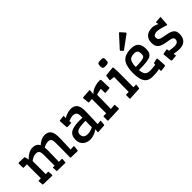

<svg xmlns="http://www.w3.org/2000/svg" viewBox="143 -1984 3131 3131"><g transform="rotate(-45 1708.5 -418.5)"><path d="M502.9 -488.3Q584 -562 662.1 -562Q776.9 -562 799.3 -452.1Q806.6 -416 806.6 -382.1Q806.6 -348.1 805.9 -314.5Q805.2 -280.8 803.7 -242.2L800.8 -164.6Q799.3 -125.5 797.9 -93.8L868.7 -98.1Q878.9 -98.1 878.9 -86.4L869.1 -4.9Q869.1 1 866.5 2.7Q863.8 4.4 857.9 4.9L711.9 1Q700.7 1 700.7 -9.8Q702.1 -63.5 702.1 -107.4L703.1 -184.6Q703.1 -217.3 703.1 -246.1V-331.5Q703.1 -395 693.1 -414.1Q683.1 -433.1 668.9 -440.2Q654.8 -447.3 627.9 -447.3Q581.1 -447.3 522.9 -416Q526.4 -392.1 526.4 -363.5Q526.4 -335 525.9 -301Q525.4 -267.1 524.7 -229.5Q523.9 -191.9 523.2 -154.3Q522.5 -116.7 521.5 -86.9L585.4 -88.4Q595.7 -88.4 595.7 -76.7L590.8 -9.8Q590.3 -3.9 587.9 -2.2Q585.4 -0.5 579.6 0L398.4 -3.9Q388.2 -3.9 388.2 -14.6L385.7 -83Q386.7 -93.3 396.5 -93.3L426.8 -90.8Q427.7 -158.2 427.7 -211.9V-331.5Q427.7 -394 416.7 -414.1Q405.8 -434.1 391.1 -441.7Q376.5 -449.2 352.5 -449.2Q293.9 -449.2 228 -399.9V-96.2L279.3 -98.6Q287.6 -98.6 287.6 -90.3L293 -14.6Q291 -3.9 282.2 -3.9L82 -8.8Q70.8 -8.8 70.8 -20.5L65.9 -95.2Q67.9 -105.5 76.7 -105.5H124V-426.8H49.3Q39.6 -426.8 39.6 -438.5L38.6 -531.7Q40.5 -540.5 50.3 -542L173.3 -537.6Q182.1 -536.6 184.6 -526.4L198.7 -461.4Q292 -557.1 381.1 -557.1Q470.2 -557.1 502.9 -488.3Z M1268.1 -562Q1412.6 -562 1412.6 -382.3Q1412.6 -339.8 1410.6 -272.5L1407.2 -176.8Q1406.2 -147.9 1404.8 -122.1L1402.8 -75.7L1432.1 -78.1Q1448.2 -79.1 1468.8 -81.1Q1479 -81.1 1479 -71.8L1470.2 5.4Q1468.8 14.2 1459.5 15.1L1318.4 23.9Q1311.5 23.9 1311.5 13.2L1318.4 -43.9Q1236.8 19 1141.1 19Q1066.4 19 1018.1 -24.4Q966.8 -70.3 966.8 -147.9Q966.8 -249 1036.6 -290Q1098.1 -326.2 1239.3 -326.2Q1268.6 -326.2 1301.8 -324.7Q1302.2 -337.4 1302.2 -348.1V-366.7Q1302.2 -461.9 1218.8 -461.9Q1175.3 -461.9 1111.3 -435.5L1113.3 -417Q1114.3 -407.7 1114.3 -402.3Q1114.3 -391.6 1103.5 -391.6L1021 -390.1Q1012.2 -391.6 1011.2 -400.9L1002.9 -540.5Q1002.9 -552.2 1013.7 -553.7L1095.2 -564.5Q1105.5 -564.5 1105.5 -553.7V-513.2Q1192.9 -562 1268.1 -562ZM1175.3 -73.2Q1231.4 -73.2 1298.8 -105.5Q1299.8 -137.7 1300 -176.5Q1300.3 -215.3 1301.3 -253.4Q1172.9 -253.4 1123 -231.4Q1077.1 -210.9 1077.1 -163.1Q1077.1 -73.2 1175.3 -73.2Z M1565.9 5.9Q1558.1 5.9 1558.1 -5.9V-90.3Q1558.1 -100.6 1568.8 -100.6H1626V-431.2L1556.2 -425.3Q1548.3 -425.8 1546.4 -437L1535.6 -541Q1537.1 -550.3 1547.4 -551.3L1697.3 -561.5Q1706.1 -561.5 1706.1 -550.3L1698.7 -469.7Q1753.9 -530.8 1860.8 -550.8Q1893.1 -557.1 1922.9 -557.1Q1952.6 -557.1 1953.6 -541.5L1959.5 -362.8Q1959.5 -354 1952.1 -353L1860.4 -346.2Q1854.5 -346.2 1851.1 -348.1Q1847.7 -350.1 1847.7 -358.4V-444.8Q1784.2 -439.5 1735.8 -419.4L1730.5 -97.2L1815.4 -103.5Q1823.2 -103.5 1823.7 -95.2L1829.1 -14.6Q1827.6 -4.9 1818.4 -3.9Z M2072.8 6.8Q2065.9 6.8 2065.9 -4.9V-78.6Q2065.9 -87.9 2073.7 -87.9H2132.3L2136.2 -429.2L2057.1 -437.5Q2048.3 -438.5 2048.3 -448.2L2059.1 -528.8Q2061 -537.6 2070.8 -539.1L2227.5 -555.2Q2232.9 -555.2 2234.4 -552.5Q2235.8 -549.8 2236.3 -543.9L2242.7 -455.1L2241.2 -87.9H2296.9Q2304.7 -87.9 2304.7 -78.6L2295.9 -14.6Q2294.9 -8.8 2292.7 -7.1Q2290.5 -5.4 2284.2 -4.9ZM2110.8 -664.1Q2099.6 -675.8 2099.6 -705.6Q2099.6 -735.4 2102.8 -748.3Q2106 -761.2 2114.7 -768.6Q2129.9 -781.2 2164.3 -781.2Q2198.7 -781.2 2210.4 -779.5Q2222.2 -777.8 2229 -771.5Q2240.7 -761.2 2240.7 -730.5Q2240.7 -699.7 2237.3 -686Q2233.9 -672.4 2224.6 -665Q2215.3 -657.7 2199.7 -655.3Q2184.1 -652.8 2162.4 -652.8Q2140.6 -652.8 2129.2 -655.3Q2117.7 -657.7 2110.8 -664.1Z M2746.6 -2.9Q2684.1 12.7 2587.9 12.7Q2489.7 12.7 2445.3 -47.9Q2398.9 -110.8 2398.9 -247.6Q2398.9 -391.1 2438.5 -461.9Q2483.4 -540 2582 -557.1Q2616.2 -563 2658.2 -563Q2748.5 -563 2789.6 -518.6Q2830.6 -474.1 2830.6 -382.8Q2830.6 -323.2 2809.6 -291Q2802.7 -280.8 2791 -267.8Q2779.3 -254.9 2747.8 -244.9Q2716.3 -234.9 2675.8 -229.5Q2612.8 -221.7 2502.4 -221.7Q2508.8 -139.2 2543 -109.4Q2568.8 -85.9 2632.8 -85.9Q2692.9 -85.9 2752.4 -96.2L2753.9 -121.6Q2754.4 -127.4 2756.6 -129.4Q2758.8 -131.3 2764.6 -132.8L2835 -148.4Q2845.7 -148.4 2847.2 -139.2Q2848.6 -130.9 2850.1 -106.7Q2851.6 -82.5 2853 -64.9Q2854.5 -47.4 2855.5 -31.2L2857.4 -3.9Q2857.9 8.3 2857.9 16.6Q2857.9 31.2 2836.4 33.7L2755.4 43.5Q2744.6 43.5 2744.6 32.7ZM2703.1 -446.8Q2684.1 -470.2 2641.1 -470.2Q2558.1 -470.2 2530.3 -428.2Q2503.9 -389.2 2501 -293.5Q2671.4 -295.9 2701.2 -322.8Q2713.9 -334 2716.6 -348.9Q2719.2 -363.8 2719.2 -384Q2719.2 -404.3 2715.6 -419.9Q2711.9 -435.5 2703.1 -446.8ZM2784.7 -805.2Q2787.1 -801.8 2787.1 -796.9Q2787.1 -792 2783.2 -788.6L2557.6 -622.6Q2554.7 -620.6 2551.8 -620.6Q2548.8 -620.6 2545.9 -623.5L2513.2 -656.7Q2509.3 -661.6 2509.3 -665.8Q2509.3 -669.9 2511.7 -673.3L2698.7 -878.4Q2703.1 -883.8 2709.2 -883.8Q2715.3 -883.8 2719.7 -878.4Z M3343.3 -416.5Q3211.4 -461.4 3157.2 -461.4Q3098.6 -461.4 3078.1 -432.6Q3069.8 -421.4 3069.8 -404.8Q3069.8 -388.2 3073.7 -376Q3077.6 -363.8 3087.9 -354.5Q3108.4 -335 3167 -325.7Q3225.6 -316.4 3269.3 -305.4Q3313 -294.4 3339.6 -277.1Q3366.2 -259.8 3377.7 -233.4Q3389.2 -207 3389.2 -165.8Q3389.2 -124.5 3377 -92.8Q3364.7 -61 3342.3 -39.1Q3296.9 4.4 3216.3 4.4Q3161.1 4.4 3089.4 -9.3L3097.7 31.2Q3097.7 39.1 3086.4 40L3002.4 47.4Q2983.9 47.4 2981.9 28.3L2968.3 -116.7Q2968.3 -125.5 2980 -127.4L3056.2 -141.1Q3064.5 -141.1 3066.4 -129.9L3072.3 -97.7Q3143.1 -86.4 3189 -86.4Q3234.9 -86.4 3257.3 -105.7Q3279.8 -125 3279.8 -156.7Q3279.8 -186.5 3255.9 -199.2Q3234.9 -210.9 3173.6 -220.5Q3112.3 -230 3072.8 -241.5Q3033.2 -252.9 3007.8 -272Q2959.5 -308.1 2959.5 -394.5Q2959.5 -469.7 3004.9 -514.6Q3053.2 -562 3140.1 -562Q3191.4 -562 3258.3 -527.8L3249 -566.4Q3249 -578.1 3259.3 -579.1L3356 -586.9Q3363.8 -586.9 3363.8 -575.7L3353 -426.8Q3352.5 -416.5 3343.3 -416.5Z"/></g></svg>

Font: Wellfleet
Style: Regular
Weight: 400
Designer: Riccardo De Franceschi
Foundry: Riccardo De Franceschi
Version: Version 1.002